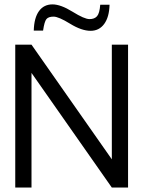

<svg xmlns="http://www.w3.org/2000/svg" viewBox="-20 -846 646 866"><path d="M557.6 0H484.4L122.1 -517.1V0H48.8V-644.5H122.1L484.4 -127.4V-644.5H557.6ZM388.7 -707Q348.1 -707 296.1 -739Q244.1 -771 221.7 -771Q198.7 -771 189.5 -760Q180.2 -749 174.3 -708H132.3Q133.8 -765.6 155.8 -795.9Q177.7 -826.2 216.8 -826.2Q253.9 -826.2 307.4 -793Q360.8 -759.8 383.8 -759.8Q406.2 -759.8 417.7 -772.9Q429.2 -786.1 432.1 -824.7H474.1Q472.7 -769 450 -738Q427.2 -707 388.7 -707Z"/></svg>

Font: Catrinity
Style: Regular
Weight: 400
Designer: Alexander Lange
Foundry: High-Logic / Made with FontCreator
Version: Version 2.090;May 20, 2024;FontCreator 15.0.0.2974 64-bit